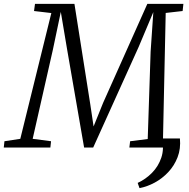

<svg xmlns="http://www.w3.org/2000/svg" viewBox="-52 -763 976 993"><path d="M878.5 -47Q883.5 6 866.5 50Q849.5 94 818.2 127.2Q787 160.5 748 181.5Q709 202.5 669.5 210L660 183Q701.5 164 734.2 130.8Q767 97.5 782.2 52.5Q797.5 7.5 785.5 -47ZM-32.5 0 -29 -32.5 53 -45 213.5 -695.5 124 -706 129 -743H333L415 -223L432 -109L481 -230.5L710 -743H896.5L892.5 -706L805 -696L791 -45L874 -32.5L871 0H617L621 -32.5L712 -44L727 -496L741 -700.5L665 -520L430 0H383L295 -508L262.5 -701.5L221.5 -506L117 -45L212 -32.5L208.5 0Z"/></svg>

Font: Merriweather 36pt Light
Style: Italic
Weight: 300
Italic angle: -7.8°
Version: Version 2.101